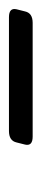

<svg xmlns="http://www.w3.org/2000/svg" viewBox="150 -850 94 435"><g transform="rotate(-90 197.5 -632.0)"><path d="M106 -605.5Q84 -605.5 87.9 -622.6L92.8 -642.1Q96.7 -659.2 118.7 -659.2H376.5Q398.4 -659.2 394.5 -642.1L389.6 -622.6Q385.7 -605.5 363.8 -605.5Z"/></g></svg>

Font: Istok Web
Style: Italic
Weight: 400
Italic angle: -13°
Designer: Andrey V. Panov
Foundry: Andrey V. Panov
Version: Version 1.0.2g